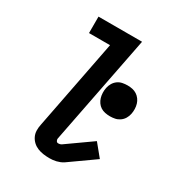

<svg xmlns="http://www.w3.org/2000/svg" viewBox="-178 -854 907 981"><g transform="rotate(30 275.0 -364.0)"><path d="M260 12Q242 12 224 9.5Q206 7 190 0.5Q174 -6 161.5 -17.5Q149 -29 141.5 -44.5Q134 -60 133.5 -78Q133 -96 137 -114L240 -643H116V-740H373L247 -96Q246 -89 250 -82.5Q254 -76 261 -76Q265 -76 270 -77Q275 -78 280 -81L427 -185L486 -113L339 -9Q330 -3 320 1Q310 5 300 7.5Q290 10 280 11Q270 12 260 12ZM421 -328Q406 -328 391.5 -331Q377 -334 365.5 -341.5Q354 -349 346 -360.5Q338 -372 334 -385.5Q330 -399 329.5 -414Q329 -429 332 -444Q335 -459 343 -472.5Q351 -486 363.5 -495Q376 -504 391 -507Q406 -510 421 -510Q436 -510 450 -507Q464 -504 475.5 -496.5Q487 -489 495.5 -477.5Q504 -466 508 -452.5Q512 -439 512.5 -424Q513 -409 510 -394Q507 -379 499 -365.5Q491 -352 478 -343Q465 -334 450.5 -331Q436 -328 421 -328Z"/></g></svg>

Font: Lode Term
Style: Bold Italic
Weight: 700
Italic angle: -11°
Monospace: yes
Designer: Belleve Invis
Foundry: Belleve Invis
Version: Version 29.2.0